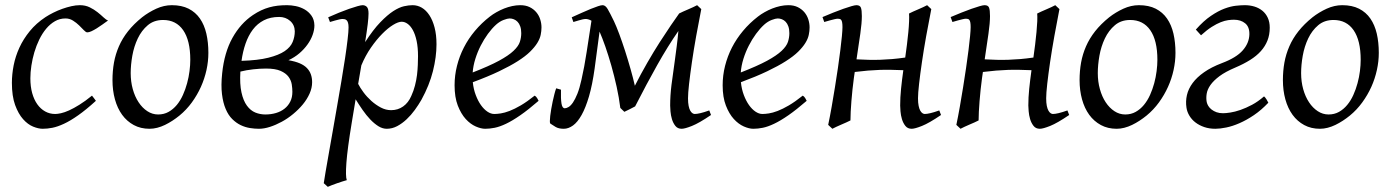

<svg xmlns="http://www.w3.org/2000/svg" viewBox="-20 -477 5367 741"><path d="M397 -397.9Q386.7 -390.6 375.2 -382.3Q363.8 -374 353 -367.4Q342.3 -360.8 332.8 -356.4Q323.2 -352.1 316.9 -352.1Q311.5 -352.1 303.7 -360.4Q295.9 -368.7 285.4 -378.9Q274.9 -389.2 261.7 -397.5Q248.5 -405.8 232.9 -405.8Q210.4 -405.8 191.9 -395Q173.3 -384.3 158.2 -366.2Q143.1 -348.1 131.6 -324.5Q120.1 -300.8 112.5 -275.1Q105 -249.5 101.1 -223.6Q97.2 -197.8 97.2 -174.8Q97.2 -143.1 104.2 -117.7Q111.3 -92.3 124 -74.5Q136.7 -56.6 154.3 -46.9Q171.9 -37.1 192.9 -37.1Q201.7 -37.1 215.3 -40Q229 -43 246.8 -51Q264.6 -59.1 286.6 -72.8Q308.6 -86.4 335 -107.9Q338.9 -102.5 343.3 -97.2Q347.7 -91.8 350.1 -87.9Q312 -53.2 281.7 -32Q251.5 -10.7 226.8 0.7Q202.1 12.2 182.4 16.1Q162.6 20 145 20Q128.4 20 107.9 11.7Q87.4 3.4 69.1 -17.1Q50.8 -37.6 38.3 -71.8Q25.9 -106 25.9 -157.2Q25.9 -189.9 32.7 -224.9Q39.6 -259.8 54.9 -293.2Q70.3 -326.7 95 -356.9Q119.6 -387.2 155.8 -411.1Q169.4 -419.9 186 -428.2Q202.6 -436.5 220.5 -442.9Q238.3 -449.2 255.6 -453.1Q272.9 -457 288.1 -457Q309.6 -457 326.4 -448.7Q343.3 -440.4 356.4 -429.9Q369.6 -419.4 379.6 -409.9Q389.6 -400.4 397 -397.9Z M714.4 -246.1Q714.4 -320.8 687 -360.4Q659.7 -399.9 609.4 -399.9Q574.2 -399.9 550.3 -379.6Q526.4 -359.4 511.7 -328.6Q497.1 -297.9 490.7 -262Q484.4 -226.1 484.4 -194.8Q484.4 -162.1 492.4 -133.1Q500.5 -104 514.9 -82.3Q529.3 -60.5 548.6 -47.9Q567.9 -35.2 590.3 -35.2Q612.8 -35.2 630.6 -45.2Q648.4 -55.2 662.4 -72Q676.3 -88.9 686 -110.6Q695.8 -132.3 702.1 -155.8Q708.5 -179.2 711.4 -202.6Q714.4 -226.1 714.4 -246.1ZM784.2 -272.9Q784.2 -240.2 776.9 -206.8Q769.5 -173.3 755.4 -141.8Q741.2 -110.4 720.5 -81.8Q699.7 -53.2 672.4 -30.8Q659.7 -20.5 645.5 -11.2Q631.3 -2 616.7 5.1Q602.1 12.2 586.9 16.1Q571.8 20 557.1 20Q522.9 20 496.3 5.6Q469.7 -8.8 451.4 -33.9Q433.1 -59.1 423.6 -93.5Q414.1 -127.9 414.1 -168Q414.1 -203.1 419.9 -235.6Q425.8 -268.1 439 -298.3Q452.1 -328.6 474.1 -356.4Q496.1 -384.3 528.3 -410.2Q553.2 -429.7 583 -443.4Q612.8 -457 643.1 -457Q681.2 -457 708 -443.4Q734.9 -429.7 751.7 -405.3Q768.6 -380.9 776.4 -347.2Q784.2 -313.5 784.2 -272.9Z M1057.6 -411.6Q1023.4 -411.6 998.3 -398.7Q973.1 -385.7 955.8 -362.8Q938.5 -339.8 927.7 -308.8Q917 -277.8 912.1 -242.2Q975.6 -244.1 1015.6 -254.2Q1055.7 -264.2 1078.4 -279.5Q1101.1 -294.9 1109.4 -314.9Q1117.7 -335 1117.7 -356.4Q1117.2 -380.9 1099.9 -396.2Q1082.5 -411.6 1057.6 -411.6ZM1003.9 -35.2Q1025.9 -35.2 1044.9 -40.8Q1064 -46.4 1078.1 -57.6Q1092.3 -68.8 1100.3 -85Q1108.4 -101.1 1108.4 -122.6Q1108.4 -135.7 1106 -151.4Q1103.5 -167 1093.5 -180.7Q1083.5 -194.3 1063 -203.4Q1042.5 -212.4 1006.8 -212.4Q995.6 -212.4 982.9 -211.7Q970.2 -210.9 957.3 -209.5Q944.3 -208 931.4 -205.8Q918.5 -203.6 907.7 -200.7Q904.8 -152.3 911.9 -120.4Q918.9 -88.4 932.9 -69.3Q946.8 -50.3 965.3 -42.7Q983.9 -35.2 1003.9 -35.2ZM1087.9 -457Q1103.5 -457 1121.6 -453.4Q1139.6 -449.7 1155.5 -440.7Q1171.4 -431.6 1182.1 -416.5Q1192.9 -401.4 1193.4 -378.9Q1193.4 -361.3 1186.5 -342.3Q1179.7 -323.2 1166.7 -305.2Q1153.8 -287.1 1135.3 -271.2Q1116.7 -255.4 1093.3 -244.6Q1119.1 -240.2 1136.7 -232.7Q1154.3 -225.1 1164.8 -214.1Q1175.3 -203.1 1179.9 -189.5Q1184.6 -175.8 1184.6 -159.7Q1184.6 -137.7 1174.8 -115.7Q1165 -93.8 1148.7 -74Q1132.3 -54.2 1111.3 -36.9Q1090.3 -19.5 1067.4 -7.1Q1044.4 5.4 1021.7 12.7Q999 20 979.5 20Q962.9 20 944.6 17.1Q926.3 14.2 908.9 5.9Q891.6 -2.4 876.5 -17.3Q861.3 -32.2 851.1 -56.2Q840.8 -80.1 836.7 -113.8Q832.5 -147.5 837.4 -193.8Q845.7 -274.4 877 -330.6Q908.2 -386.7 956.1 -418.9Q972.2 -429.7 987.8 -437Q1003.4 -444.3 1019.3 -448.7Q1035.2 -453.1 1052 -455.1Q1068.8 -457 1087.9 -457Z M1530.3 -393.1Q1517.1 -393.1 1497.1 -380.9Q1477.1 -368.7 1455.1 -346.4Q1433.1 -324.2 1411.6 -293.2Q1390.1 -262.2 1374.5 -224.6L1362.3 -153.3Q1369.6 -138.7 1382.8 -120.8Q1396 -103 1413.1 -87.6Q1430.2 -72.3 1449.7 -62Q1469.2 -51.8 1489.3 -51.8Q1515.6 -51.8 1535.9 -66.2Q1556.2 -80.6 1567.4 -106.9Q1576.2 -126 1581.5 -146.7Q1586.9 -167.5 1589.4 -187.7Q1591.8 -208 1592.5 -226.6Q1593.3 -245.1 1593.3 -259.8Q1593.3 -293.9 1587.9 -319.1Q1582.5 -344.2 1573.5 -360.6Q1564.5 -377 1553.2 -385Q1542 -393.1 1530.3 -393.1ZM1402.3 -424.8Q1402.3 -410.2 1399.2 -383.8Q1396 -357.4 1389.2 -314.5Q1420.4 -362.8 1447.8 -391.1Q1475.1 -419.4 1497.8 -434.1Q1520.5 -448.7 1539.1 -452.9Q1557.6 -457 1572.3 -457Q1591.3 -457 1607.9 -447.3Q1624.5 -437.5 1637.2 -418.2Q1649.9 -398.9 1657.2 -370.8Q1664.6 -342.8 1664.6 -306.2Q1664.6 -257.3 1650.9 -202.6Q1637.2 -147.9 1606.4 -91.8Q1595.2 -72.3 1580.8 -52.5Q1566.4 -32.7 1549.3 -16.6Q1532.2 -0.5 1512.9 9.8Q1493.7 20 1472.7 20Q1456.1 20 1440.2 10Q1424.3 0 1408.9 -16.1Q1393.6 -32.2 1379.4 -52.7Q1365.2 -73.2 1352.5 -93.8L1337.4 -2.9Q1320.8 97.7 1316.9 151.1Q1313 204.6 1318.4 218.3Q1311 220.2 1301.3 223.4Q1291.5 226.6 1281 230.2Q1270.5 233.9 1261 237.5Q1251.5 241.2 1245.1 244.1L1229.5 230Q1231.4 215.8 1236.6 186Q1241.7 156.2 1248.8 116.2Q1255.9 76.2 1264.2 28.8Q1272.5 -18.6 1281 -67.4Q1289.6 -116.2 1297.6 -164.1Q1305.7 -211.9 1311.8 -252.7Q1317.9 -293.5 1321.5 -324.5Q1325.2 -355.5 1325.2 -371.1Q1325.2 -382.3 1323.2 -388.9Q1321.3 -395.5 1317.9 -398.7Q1314.5 -401.9 1310.5 -402.8Q1306.6 -403.8 1302.2 -403.8Q1297.9 -403.8 1289.8 -402.1Q1281.7 -400.4 1273.4 -397.9Q1264.2 -395.5 1253.4 -392.1L1246.6 -410.2Q1267.1 -419.4 1288.1 -428Q1309.1 -436.5 1327.4 -442.9Q1345.7 -449.2 1359.6 -453.1Q1373.5 -457 1379.4 -457Q1389.2 -457 1395.8 -450.4Q1402.3 -443.8 1402.3 -424.8Z M1894.5 -381.8Q1878.4 -367.2 1863 -346.2Q1847.7 -325.2 1835.2 -300.8Q1822.8 -276.4 1814.5 -249.8Q1806.2 -223.1 1804.2 -197.3Q1868.2 -222.2 1905.5 -242.4Q1942.9 -262.7 1961.9 -280.8Q1981 -298.8 1986.3 -315.4Q1991.7 -332 1991.7 -349.1Q1991.7 -364.3 1987.8 -375.2Q1983.9 -386.2 1977.5 -392.8Q1971.2 -399.4 1963.1 -402.6Q1955.1 -405.8 1946.8 -405.8Q1939 -405.8 1923.8 -400.1Q1908.7 -394.5 1894.5 -381.8ZM2069.8 -371.1Q2069.8 -357.4 2066.7 -342.3Q2063.5 -327.1 2053.5 -311Q2043.5 -294.9 2025.6 -277.3Q2007.8 -259.8 1978.3 -241Q1948.7 -222.2 1906.2 -201.9Q1863.8 -181.6 1804.7 -159.7Q1807.6 -132.3 1816.2 -109.9Q1824.7 -87.4 1836.2 -71.3Q1847.7 -55.2 1861.1 -46.1Q1874.5 -37.1 1887.7 -37.1Q1897.9 -37.1 1912.6 -39.3Q1927.2 -41.5 1946.5 -48.8Q1965.8 -56.2 1990 -70.3Q2014.2 -84.5 2043.5 -107.9Q2048.8 -105 2053 -98.4Q2057.1 -91.8 2058.6 -87.9Q2018.6 -53.2 1987.8 -32Q1957 -10.7 1932.9 0.7Q1908.7 12.2 1889.4 16.1Q1870.1 20 1852.5 20Q1836.4 20 1815.9 11Q1795.4 2 1777.3 -17.8Q1759.3 -37.6 1746.8 -69.6Q1734.4 -101.6 1734.4 -147.9Q1734.4 -186 1743.7 -222.9Q1752.9 -259.8 1770.3 -293.7Q1787.6 -327.6 1813 -357.9Q1838.4 -388.2 1870.6 -413.1Q1881.8 -421.9 1896 -429.9Q1910.2 -438 1925.5 -444.1Q1940.9 -450.2 1956.8 -453.6Q1972.7 -457 1987.8 -457Q2008.8 -457 2024.2 -449.5Q2039.6 -441.9 2049.8 -429.7Q2060.1 -417.5 2064.9 -402.1Q2069.8 -386.7 2069.8 -371.1Z M2145 -130.9Q2144 -95.7 2147 -77.4Q2149.9 -59.1 2159.7 -59.1Q2166 -59.1 2174.3 -64Q2182.6 -68.8 2191.2 -81.3Q2199.7 -93.8 2208.3 -115Q2216.8 -136.2 2224.1 -169.4Q2235.4 -218.8 2244.1 -276.1Q2252.9 -333.5 2262.7 -397Q2255.9 -400.9 2250.2 -402.3Q2244.6 -403.8 2240.7 -403.8Q2235.8 -403.8 2228 -402.1Q2220.2 -400.4 2212.4 -397.9Q2203.6 -395.5 2192.9 -392.1L2186.5 -410.2Q2207 -419.4 2226.1 -428Q2245.1 -436.5 2260.7 -442.9Q2276.4 -449.2 2288.1 -453.1Q2299.8 -457 2305.7 -457Q2316.4 -457 2325.2 -442.1Q2334 -427.2 2349.6 -395Q2358.4 -376.5 2369.9 -345.7Q2381.3 -314.9 2392.6 -280Q2403.8 -245.1 2413.8 -209.7Q2423.8 -174.3 2430.2 -146Q2453.6 -192.4 2478.3 -235.1Q2502.9 -277.8 2526.1 -314Q2549.3 -350.1 2568.6 -378.4Q2587.9 -406.7 2600.6 -424.3V-424.8Q2606.9 -428.2 2616.5 -432.4Q2626 -436.5 2636 -440.9Q2646 -445.3 2655.3 -449.5Q2664.6 -453.6 2670.4 -457L2686.5 -441.9Q2676.3 -390.1 2666.7 -337.2Q2657.2 -284.2 2650.4 -237.3Q2643.6 -190.4 2639.4 -153.6Q2635.3 -116.7 2635.3 -97.7Q2635.3 -80.1 2637.7 -68.4Q2640.1 -56.6 2644 -49.8Q2647.9 -43 2652.6 -40Q2657.2 -37.1 2661.1 -37.1Q2669.4 -37.1 2683.1 -40.3Q2696.8 -43.5 2717.3 -50.8L2724.1 -33.2Q2678.2 -2 2650.6 9Q2623 20 2610.8 20Q2595.2 20 2586.4 8.8Q2577.6 -2.4 2573.2 -17.3Q2568.8 -32.2 2567.6 -47.4Q2566.4 -62.5 2566.4 -69.8Q2566.4 -107.9 2571.5 -149.2Q2576.7 -190.4 2584 -240.2Q2587.9 -268.6 2591.8 -299.1Q2595.7 -329.6 2598.1 -357.4Q2557.1 -298.3 2516.4 -225.8Q2475.6 -153.3 2431.2 -66.4Q2422.9 -62 2411.1 -55.9Q2399.4 -49.8 2389.6 -45.4L2374 -60.5Q2369.1 -100.1 2359.9 -142.1Q2350.6 -184.1 2339.4 -223.6Q2328.1 -263.2 2316.2 -297.4Q2304.2 -331.5 2293.9 -355L2274.9 -212.4Q2266.1 -149.4 2253.2 -105.2Q2240.2 -61 2224.6 -33.2Q2209 -5.4 2191.4 7.3Q2173.8 20 2155.8 20Q2136.2 20 2124.3 12.9Q2112.3 5.9 2104 0Q2102.1 -1.5 2102.1 -9.5Q2102.1 -17.6 2103.5 -29.5Q2105 -41.5 2107.4 -56.2Q2109.9 -70.8 2113 -85.4Q2116.2 -100.1 2119.6 -113.5Q2123 -127 2126.5 -136.2Z M2929.2 -381.8Q2913.1 -367.2 2897.7 -346.2Q2882.3 -325.2 2869.9 -300.8Q2857.4 -276.4 2849.1 -249.8Q2840.8 -223.1 2838.9 -197.3Q2902.8 -222.2 2940.2 -242.4Q2977.5 -262.7 2996.6 -280.8Q3015.6 -298.8 3021 -315.4Q3026.4 -332 3026.4 -349.1Q3026.4 -364.3 3022.5 -375.2Q3018.6 -386.2 3012.2 -392.8Q3005.9 -399.4 2997.8 -402.6Q2989.7 -405.8 2981.4 -405.8Q2973.6 -405.8 2958.5 -400.1Q2943.4 -394.5 2929.2 -381.8ZM3104.5 -371.1Q3104.5 -357.4 3101.3 -342.3Q3098.1 -327.1 3088.1 -311Q3078.1 -294.9 3060.3 -277.3Q3042.5 -259.8 3012.9 -241Q2983.4 -222.2 2940.9 -201.9Q2898.4 -181.6 2839.4 -159.7Q2842.3 -132.3 2850.8 -109.9Q2859.4 -87.4 2870.8 -71.3Q2882.3 -55.2 2895.8 -46.1Q2909.2 -37.1 2922.4 -37.1Q2932.6 -37.1 2947.3 -39.3Q2961.9 -41.5 2981.2 -48.8Q3000.5 -56.2 3024.7 -70.3Q3048.8 -84.5 3078.1 -107.9Q3083.5 -105 3087.6 -98.4Q3091.8 -91.8 3093.3 -87.9Q3053.2 -53.2 3022.5 -32Q2991.7 -10.7 2967.5 0.7Q2943.4 12.2 2924.1 16.1Q2904.8 20 2887.2 20Q2871.1 20 2850.6 11Q2830.1 2 2812 -17.8Q2793.9 -37.6 2781.5 -69.6Q2769 -101.6 2769 -147.9Q2769 -186 2778.3 -222.9Q2787.6 -259.8 2804.9 -293.7Q2822.3 -327.6 2847.7 -357.9Q2873 -388.2 2905.3 -413.1Q2916.5 -421.9 2930.7 -429.9Q2944.8 -438 2960.2 -444.1Q2975.6 -450.2 2991.5 -453.6Q3007.3 -457 3022.5 -457Q3043.5 -457 3058.8 -449.5Q3074.2 -441.9 3084.5 -429.7Q3094.7 -417.5 3099.6 -402.1Q3104.5 -386.7 3104.5 -371.1Z M3454.1 -69.8Q3454.1 -100.6 3457.5 -134.3Q3460.9 -168 3466.3 -206.1Q3442.4 -207 3420.4 -207.5Q3398.4 -208 3376 -207.3Q3353.5 -206.5 3329.8 -204.6Q3306.2 -202.6 3278.8 -199.2Q3277.8 -193.4 3277.1 -187.5Q3276.4 -181.6 3275.4 -175.8Q3272.5 -153.8 3270 -131.1Q3267.6 -108.4 3265.9 -86.9Q3264.2 -65.4 3263.2 -46.1Q3262.2 -26.9 3262.2 -12.2Q3255.9 -8.8 3246.3 -4.6Q3236.8 -0.5 3226.8 3.9Q3216.8 8.3 3207.5 12.5Q3198.2 16.6 3192.4 20L3176.3 4.9Q3183.1 -27.3 3189.7 -64.9Q3196.3 -102.5 3202.4 -140.4Q3208.5 -178.2 3213.9 -215.1Q3219.2 -252 3223.1 -283Q3227.1 -314 3229.2 -337.4Q3231.4 -360.8 3231.4 -372.1Q3231.4 -383.3 3230.2 -389.9Q3229 -396.5 3226.8 -399.7Q3224.6 -402.8 3221.2 -403.8Q3217.8 -404.8 3213.4 -404.8Q3209 -404.8 3200.4 -402.8Q3191.9 -400.9 3183.1 -398.4Q3172.9 -395.5 3161.1 -392.1L3154.3 -411.1Q3174.8 -419.9 3195.6 -428.2Q3216.3 -436.5 3234.4 -442.9Q3252.4 -449.2 3265.9 -453.1Q3279.3 -457 3285.2 -457Q3298.8 -457 3302.5 -447.5Q3306.2 -438 3306.2 -415Q3306.2 -388.7 3300.3 -347.2Q3294.4 -305.7 3285.6 -248Q3310.5 -246.6 3332.8 -246.1Q3355 -245.6 3377.2 -246.3Q3399.4 -247.1 3422.9 -249Q3446.3 -251 3473.6 -254.9Q3477.1 -278.8 3480.2 -304.4Q3483.4 -330.1 3485.6 -353Q3487.8 -376 3488.5 -394.8Q3489.3 -413.6 3488.3 -424.8Q3494.6 -428.2 3504.2 -432.4Q3513.7 -436.5 3523.7 -440.9Q3533.7 -445.3 3543 -449.5Q3552.2 -453.6 3558.1 -457L3574.2 -441.9Q3564 -390.1 3554.4 -337.2Q3544.9 -284.2 3538.1 -237.3Q3531.2 -190.4 3527.1 -153.6Q3522.9 -116.7 3522.9 -97.7Q3522.9 -80.1 3525.4 -68.4Q3527.8 -56.6 3531.7 -49.8Q3535.6 -43 3540.3 -40Q3544.9 -37.1 3548.8 -37.1Q3557.1 -37.1 3570.8 -40.3Q3584.5 -43.5 3605 -50.8L3611.8 -33.2Q3565.9 -2 3538.3 9Q3510.7 20 3498.5 20Q3482.9 20 3474.1 8.8Q3465.3 -2.4 3460.9 -17.3Q3456.5 -32.2 3455.3 -47.4Q3454.1 -62.5 3454.1 -69.8Z M3948.7 -69.8Q3948.7 -100.6 3952.1 -134.3Q3955.6 -168 3960.9 -206.1Q3937 -207 3915 -207.5Q3893.1 -208 3870.6 -207.3Q3848.1 -206.5 3824.5 -204.6Q3800.8 -202.6 3773.4 -199.2Q3772.5 -193.4 3771.7 -187.5Q3771 -181.6 3770 -175.8Q3767.1 -153.8 3764.6 -131.1Q3762.2 -108.4 3760.5 -86.9Q3758.8 -65.4 3757.8 -46.1Q3756.8 -26.9 3756.8 -12.2Q3750.5 -8.8 3741 -4.6Q3731.4 -0.5 3721.4 3.9Q3711.4 8.3 3702.1 12.5Q3692.9 16.6 3687 20L3670.9 4.9Q3677.7 -27.3 3684.3 -64.9Q3690.9 -102.5 3697 -140.4Q3703.1 -178.2 3708.5 -215.1Q3713.9 -252 3717.8 -283Q3721.7 -314 3723.9 -337.4Q3726.1 -360.8 3726.1 -372.1Q3726.1 -383.3 3724.9 -389.9Q3723.6 -396.5 3721.4 -399.7Q3719.2 -402.8 3715.8 -403.8Q3712.4 -404.8 3708 -404.8Q3703.6 -404.8 3695.1 -402.8Q3686.5 -400.9 3677.7 -398.4Q3667.5 -395.5 3655.8 -392.1L3648.9 -411.1Q3669.4 -419.9 3690.2 -428.2Q3710.9 -436.5 3729 -442.9Q3747.1 -449.2 3760.5 -453.1Q3773.9 -457 3779.8 -457Q3793.5 -457 3797.1 -447.5Q3800.8 -438 3800.8 -415Q3800.8 -388.7 3794.9 -347.2Q3789.1 -305.7 3780.3 -248Q3805.2 -246.6 3827.4 -246.1Q3849.6 -245.6 3871.8 -246.3Q3894 -247.1 3917.5 -249Q3940.9 -251 3968.3 -254.9Q3971.7 -278.8 3974.9 -304.4Q3978 -330.1 3980.2 -353Q3982.4 -376 3983.2 -394.8Q3983.9 -413.6 3982.9 -424.8Q3989.3 -428.2 3998.8 -432.4Q4008.3 -436.5 4018.3 -440.9Q4028.3 -445.3 4037.6 -449.5Q4046.9 -453.6 4052.7 -457L4068.8 -441.9Q4058.6 -390.1 4049.1 -337.2Q4039.6 -284.2 4032.7 -237.3Q4025.9 -190.4 4021.7 -153.6Q4017.6 -116.7 4017.6 -97.7Q4017.6 -80.1 4020 -68.4Q4022.5 -56.6 4026.4 -49.8Q4030.3 -43 4034.9 -40Q4039.6 -37.1 4043.5 -37.1Q4051.8 -37.1 4065.4 -40.3Q4079.1 -43.5 4099.6 -50.8L4106.4 -33.2Q4060.5 -2 4033 9Q4005.4 20 3993.2 20Q3977.5 20 3968.8 8.8Q3960 -2.4 3955.6 -17.3Q3951.2 -32.2 3950 -47.4Q3948.7 -62.5 3948.7 -69.8Z M4446.8 -246.1Q4446.8 -320.8 4419.4 -360.4Q4392.1 -399.9 4341.8 -399.9Q4306.6 -399.9 4282.7 -379.6Q4258.8 -359.4 4244.1 -328.6Q4229.5 -297.9 4223.1 -262Q4216.8 -226.1 4216.8 -194.8Q4216.8 -162.1 4224.9 -133.1Q4232.9 -104 4247.3 -82.3Q4261.7 -60.5 4281 -47.9Q4300.3 -35.2 4322.8 -35.2Q4345.2 -35.2 4363 -45.2Q4380.9 -55.2 4394.8 -72Q4408.7 -88.9 4418.5 -110.6Q4428.2 -132.3 4434.6 -155.8Q4440.9 -179.2 4443.8 -202.6Q4446.8 -226.1 4446.8 -246.1ZM4516.6 -272.9Q4516.6 -240.2 4509.3 -206.8Q4502 -173.3 4487.8 -141.8Q4473.6 -110.4 4452.9 -81.8Q4432.1 -53.2 4404.8 -30.8Q4392.1 -20.5 4377.9 -11.2Q4363.8 -2 4349.1 5.1Q4334.5 12.2 4319.3 16.1Q4304.2 20 4289.6 20Q4255.4 20 4228.8 5.6Q4202.1 -8.8 4183.8 -33.9Q4165.5 -59.1 4156 -93.5Q4146.5 -127.9 4146.5 -168Q4146.5 -203.1 4152.3 -235.6Q4158.2 -268.1 4171.4 -298.3Q4184.6 -328.6 4206.5 -356.4Q4228.5 -384.3 4260.7 -410.2Q4285.6 -429.7 4315.4 -443.4Q4345.2 -457 4375.5 -457Q4413.6 -457 4440.4 -443.4Q4467.3 -429.7 4484.1 -405.3Q4501 -380.9 4508.8 -347.2Q4516.6 -313.5 4516.6 -272.9Z M4559.1 -61Q4555.2 -85.9 4560.8 -110.1Q4566.4 -134.3 4582.8 -156.5Q4599.1 -178.7 4627 -198.2Q4654.8 -217.8 4695.8 -233.4Q4751.5 -254.4 4776.1 -282.5Q4800.8 -310.5 4801.8 -343.8Q4802.7 -373 4785.6 -387Q4768.6 -400.9 4742.2 -400.9Q4732.4 -400.9 4719.7 -399.2Q4707 -397.5 4691.4 -391.4Q4675.8 -385.3 4656.7 -373.3Q4637.7 -361.3 4615.2 -340.8L4595.2 -362.8Q4625 -396.5 4653.1 -415.5Q4681.2 -434.6 4705.3 -443.6Q4729.5 -452.6 4749.5 -454.8Q4769.5 -457 4784.2 -457Q4803.7 -457 4821.3 -451.7Q4838.9 -446.3 4852.1 -435.5Q4865.2 -424.8 4872.8 -408.4Q4880.4 -392.1 4880.4 -370.1Q4880.4 -342.8 4871.6 -320.6Q4862.8 -298.3 4846.2 -279.8Q4829.6 -261.2 4804.7 -245.6Q4779.8 -230 4747.6 -216.3Q4709.5 -200.2 4686.5 -183.1Q4663.6 -166 4651.6 -148.9Q4639.6 -131.8 4637 -115Q4634.3 -98.1 4637.2 -83Q4638.7 -75.7 4643.3 -68.1Q4647.9 -60.5 4656 -54.2Q4664.1 -47.9 4675 -43.9Q4686 -40 4700.2 -40Q4710.9 -40 4728.5 -42.7Q4746.1 -45.4 4767.3 -52.7Q4788.6 -60.1 4812 -72.5Q4835.4 -85 4858.4 -105Q4862.8 -101.6 4867.7 -93.8Q4872.6 -85.9 4875 -80.6Q4847.7 -51.8 4819.1 -32.5Q4790.5 -13.2 4763.4 -1.5Q4736.3 10.3 4712.4 15.1Q4688.5 20 4670.4 20Q4647 20 4627.7 13.4Q4608.4 6.8 4594 -4.2Q4579.6 -15.1 4570.6 -30Q4561.5 -44.9 4559.1 -61Z M5231.4 -246.1Q5231.4 -320.8 5204.1 -360.4Q5176.8 -399.9 5126.5 -399.9Q5091.3 -399.9 5067.4 -379.6Q5043.5 -359.4 5028.8 -328.6Q5014.2 -297.9 5007.8 -262Q5001.5 -226.1 5001.5 -194.8Q5001.5 -162.1 5009.5 -133.1Q5017.6 -104 5032 -82.3Q5046.4 -60.5 5065.7 -47.9Q5085 -35.2 5107.4 -35.2Q5129.9 -35.2 5147.7 -45.2Q5165.5 -55.2 5179.4 -72Q5193.4 -88.9 5203.1 -110.6Q5212.9 -132.3 5219.2 -155.8Q5225.6 -179.2 5228.5 -202.6Q5231.4 -226.1 5231.4 -246.1ZM5301.3 -272.9Q5301.3 -240.2 5293.9 -206.8Q5286.6 -173.3 5272.5 -141.8Q5258.3 -110.4 5237.5 -81.8Q5216.8 -53.2 5189.5 -30.8Q5176.8 -20.5 5162.6 -11.2Q5148.4 -2 5133.8 5.1Q5119.1 12.2 5104 16.1Q5088.9 20 5074.2 20Q5040 20 5013.4 5.6Q4986.8 -8.8 4968.5 -33.9Q4950.2 -59.1 4940.7 -93.5Q4931.2 -127.9 4931.2 -168Q4931.2 -203.1 4937 -235.6Q4942.9 -268.1 4956.1 -298.3Q4969.2 -328.6 4991.2 -356.4Q5013.2 -384.3 5045.4 -410.2Q5070.3 -429.7 5100.1 -443.4Q5129.9 -457 5160.2 -457Q5198.2 -457 5225.1 -443.4Q5252 -429.7 5268.8 -405.3Q5285.6 -380.9 5293.5 -347.2Q5301.3 -313.5 5301.3 -272.9Z"/></svg>

Font: Gentium Plus CyrE
Style: Italic
Weight: 400
Italic angle: -8°
Designer: J. Victor Gaultney, Annie Olsen, Iska Routamaa, Becca Hirsbrunner
Foundry: SIL International
Version: Version 5.000